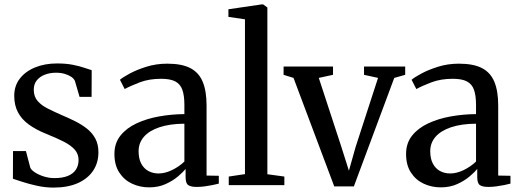

<svg xmlns="http://www.w3.org/2000/svg" viewBox="-20 -839 2352 870"><path d="M222.5 11Q185 11 148.8 3Q112.5 -5 83.8 -14.2Q55 -23.5 38.5 -29L39 -154.5H97.5L117.5 -78.5Q123 -67.5 140 -56.8Q157 -46 180 -39Q203 -32 226.5 -32Q263.5 -32 287.8 -42Q312 -52 324 -70.5Q336 -89 336 -114Q336 -141 319 -160.5Q302 -180 269.5 -196.8Q237 -213.5 189.5 -232.5Q142.5 -251.5 110 -275.2Q77.5 -299 61 -330.8Q44.5 -362.5 44.5 -405Q44.5 -450 69.8 -482.8Q95 -515.5 139 -533.5Q183 -551.5 238 -551.5Q280.5 -551.5 311 -545.2Q341.5 -539 362.2 -531.8Q383 -524.5 395.5 -521L395 -400H340.5L319.5 -472Q315 -482.5 303 -490.8Q291 -499 273.5 -504.2Q256 -509.5 234 -509.5Q206.5 -509.5 183.5 -500.8Q160.5 -492 146.8 -475Q133 -458 133 -433Q133 -401 150.8 -381Q168.5 -361 197 -346.8Q225.5 -332.5 257.5 -318.5Q289.5 -305 319.8 -290Q350 -275 374 -256Q398 -237 412 -211Q426 -185 426 -149Q426 -101.5 402 -65.5Q378 -29.5 332.5 -9.2Q287 11 222.5 11Z M656 10Q614.5 10 578.8 -6.5Q543 -23 520.8 -56.8Q498.5 -90.5 498.5 -141.5Q498.5 -190.5 526 -224.8Q553.5 -259 599.2 -280.2Q645 -301.5 701.2 -311.5Q757.5 -321.5 815.5 -322V-364Q815.5 -405.5 806.5 -431.5Q797.5 -457.5 774.8 -469.8Q752 -482 710 -482Q655.5 -482 613 -465.8Q570.5 -449.5 545 -435.5L523.5 -477.5Q536 -488.5 568 -505.8Q600 -523 644 -536.8Q688 -550.5 738 -550.5Q803.5 -550.5 842.2 -530.5Q881 -510.5 898.5 -468.5Q916 -426.5 916 -361V-43.5L971.5 -42.5V-7Q960.5 -4 943.5 -0.5Q926.5 3 907.8 5.5Q889 8 871.5 8Q845 8 833 -0.2Q821 -8.5 821 -36V-73.5Q810 -59.5 786.8 -39.8Q763.5 -20 730.5 -5Q697.5 10 656 10ZM698.5 -53Q727.5 -53 759.2 -68.2Q791 -83.5 815.5 -107V-278.5Q748.5 -278 702 -262.2Q655.5 -246.5 631.8 -218.8Q608 -191 608 -154Q608 -120 620 -97.5Q632 -75 652.5 -64Q673 -53 698.5 -53Z M1090 -50V-751.5L1015 -762.5V-797L1165 -819H1172.5L1191.5 -805V-49.5L1268.5 -39V0H1016.5V-39Z M1494.5 5.5 1310 -486 1265 -500V-537.5H1489V-500L1424.5 -486L1526 -176L1561 -65.5L1591.5 -173.5L1693 -486L1629.5 -500V-537.5H1816V-500L1766.5 -486L1583.5 5.5Z M1977.5 10Q1936 10 1900.2 -6.5Q1864.5 -23 1842.2 -56.8Q1820 -90.5 1820 -141.5Q1820 -190.5 1847.5 -224.8Q1875 -259 1920.8 -280.2Q1966.5 -301.5 2022.8 -311.5Q2079 -321.5 2137 -322V-364Q2137 -405.5 2128 -431.5Q2119 -457.5 2096.2 -469.8Q2073.5 -482 2031.5 -482Q1977 -482 1934.5 -465.8Q1892 -449.5 1866.5 -435.5L1845 -477.5Q1857.5 -488.5 1889.5 -505.8Q1921.5 -523 1965.5 -536.8Q2009.5 -550.5 2059.5 -550.5Q2125 -550.5 2163.8 -530.5Q2202.5 -510.5 2220 -468.5Q2237.5 -426.5 2237.5 -361V-43.5L2293 -42.5V-7Q2282 -4 2265 -0.5Q2248 3 2229.2 5.5Q2210.5 8 2193 8Q2166.5 8 2154.5 -0.2Q2142.5 -8.5 2142.5 -36V-73.5Q2131.5 -59.5 2108.2 -39.8Q2085 -20 2052 -5Q2019 10 1977.5 10ZM2020 -53Q2049 -53 2080.8 -68.2Q2112.5 -83.5 2137 -107V-278.5Q2070 -278 2023.5 -262.2Q1977 -246.5 1953.2 -218.8Q1929.5 -191 1929.5 -154Q1929.5 -120 1941.5 -97.5Q1953.5 -75 1974 -64Q1994.5 -53 2020 -53Z"/></svg>

Font: Merriweather 60pt
Style: Regular
Weight: 400
Version: Version 2.100